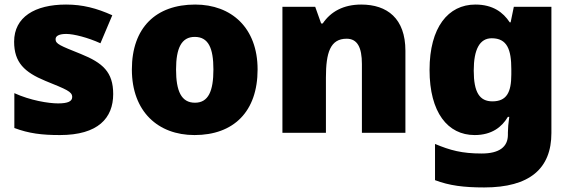

<svg xmlns="http://www.w3.org/2000/svg" viewBox="-20 -649 2507 843"><path d="M477 -236C477 -333 431 -373 335 -412C243 -449 224 -456 224 -477C224 -492 241 -500 271 -500C304 -500 366 -484 421 -459L473 -582C404 -613 343 -629 270 -629C133 -629 42 -574 42 -466C42 -375 87 -332 179 -294C272 -256 297 -247 297 -223C297 -204 278 -195 235 -195C193 -195 113 -208 43 -240V-87C107 -63 164 -56 243 -56C411 -56 477 -131 477 -236Z M1111 -344C1111 -527 996 -629 837 -629C664 -629 559 -527 559 -344C559 -159 674 -56 834 -56C1006 -56 1111 -159 1111 -344ZM753 -344C753 -438 777 -487 835 -487C895 -487 917 -438 917 -344C917 -249 895 -198 836 -198C776 -198 753 -249 753 -344Z M1566 -629C1488 -629 1432 -598 1397 -546H1390L1364 -619H1220V-66H1411V-308C1411 -418 1430 -479 1502 -479C1549 -479 1569 -441 1569 -368V-66H1760V-426C1760 -568 1680 -629 1566 -629Z M2067 -629C1948 -629 1866 -529 1866 -342C1866 -155 1946 -56 2064 -56C2140 -56 2184 -92 2210 -136H2216C2212 -109 2210 -84 2210 -67V-57C2210 -4 2172 25 2095 25C2008 25 1957 11 1890 -17V142C1953 166 2017 174 2106 174C2306 174 2401 91 2401 -65V-619H2236L2222 -551H2218C2189 -595 2144 -629 2067 -629ZM2139 -481C2207 -481 2225 -431 2225 -345V-322C2225 -243 2204 -204 2142 -204C2086 -204 2060 -243 2060 -339C2060 -432 2086 -481 2139 -481Z"/></svg>

Font: Noto Sans Malayalam UI Black
Style: Regular
Weight: 900
Designer: Jelle Bosma - Monotype Design Team
Foundry: Monotype Imaging Inc.
Version: Version 2.104